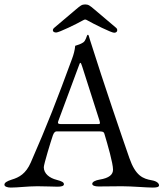

<svg xmlns="http://www.w3.org/2000/svg" viewBox="-22 -843 739 868"><path d="M232 -696C245 -696 327 -736 353 -751C362 -756 364 -756 373 -751C399 -736 481 -695 494 -695C503 -695 508 -700 508 -706C508 -710 507 -714 502 -718L404 -801C385 -817 378 -823 363 -823C348 -823 341 -817 322 -801L224 -718C219 -714 217 -710 217 -706C217 -700 223 -696 232 -696ZM27 5C60 5 103 -1 147 -1C184 -1 220 1 238 1C255 1 267 -2 267 -10C267 -19 257 -24 234 -30C202 -38 176 -58 176 -87C176 -100 208 -205 217 -231C222 -245 228 -249 234 -249H423C441 -249 447 -248 450 -238C465 -188 489 -105 489 -76C489 -54 472 -38 428 -31C410 -28 395 -21 395 -12C395 -4 407 0 424 0C448 0 490 -1 529 -1C574 -1 640 5 668 5C685 5 697 3 697 -5C697 -14 687 -24 664 -28C624 -35 591 -48 563 -128C530 -223 449 -459 385 -662C382 -670 381 -678 378 -684C377 -686 374 -686 373 -685C369 -679 366 -659 354 -651C342 -643 330 -640 318 -636C316 -615 311 -597 304 -578C236 -393 192 -279 117 -108C95 -58 65 -41 31 -31C9 -24 -2 -17 -2 -8C-2 0 10 5 27 5ZM261 -282C248 -282 240 -282 240 -289C240 -291 241 -294 242 -297L333 -542C337 -553 339 -559 341 -559C344 -559 346 -553 350 -541L428 -297C429 -293 430 -289 430 -287C430 -282 426 -282 416 -282Z"/></svg>

Font: Garamond-Math
Style: Regular
Weight: 400
Version: Version 2019-08-16